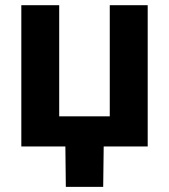

<svg xmlns="http://www.w3.org/2000/svg" viewBox="-20 -566 653 742"><path d="M62.4 0V-545.9H208.8V-116.4H404.2V-545.9H550.8V0ZM234.4 156.2 232.3 -31.2H381.1L378.8 156.2Z"/></svg>

Font: Inter Variable LoSnoCo
Style: Regular
Weight: 400
Designer: Rasmus Andersson
Foundry: rsms
Version: Version 4.000;git-a52131595; featfreeze: case,dlig,ss01,ss02